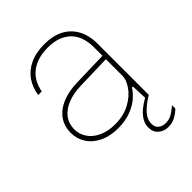

<svg xmlns="http://www.w3.org/2000/svg" viewBox="-201 -638 923 923"><g transform="rotate(-45 260.5 -177.0)"><path d="M48.8 -136.7Q48.8 -183.1 73 -216.3Q97.2 -249.5 140.6 -267.3Q184.1 -285.2 241.2 -286.6L418.9 -291.5V-348.1Q418.9 -425.3 377.2 -465.3Q335.4 -505.4 261.2 -505.4Q190.4 -505.4 146.5 -472.2Q102.5 -439 91.3 -376.5H66.9Q73.7 -421.4 97.2 -455.6Q120.6 -489.7 162.1 -509.3Q203.6 -528.8 261.7 -528.8Q316.9 -528.8 357.7 -508.1Q398.4 -487.3 420.9 -446.8Q443.4 -406.2 443.4 -348.6V0H421.4L418 -83H411.1Q398.4 -62.5 375.2 -41.7Q352.1 -21 314.2 -6.1Q276.4 8.8 225.6 8.8Q172.4 8.8 132.1 -10.5Q91.8 -29.8 70.3 -63Q48.8 -96.2 48.8 -136.7ZM418.9 -154.3V-268.1L243.2 -263.2Q191.9 -261.7 153.6 -246.3Q115.2 -231 94 -202.9Q72.8 -174.8 72.8 -136.7Q72.8 -105 90.8 -77.1Q108.9 -49.3 144.3 -32.2Q179.7 -15.1 229 -15.1Q288.6 -15.1 331.5 -39.1Q374.5 -63 396.7 -95.9Q418.9 -128.9 418.9 -154.3ZM330.6 108.4Q330.6 82.5 345 61Q359.4 39.6 379.4 23.9Q399.4 8.3 422.9 -4.9L441.4 0Q400.9 24.9 377.4 50.8Q354 76.7 354 106Q354 128.9 368.4 140.9Q382.8 152.8 406.7 152.8Q426.8 152.8 444.1 143.8Q461.4 134.8 487.3 113.3V135.3Q472.2 150.9 450.2 163.1Q428.2 175.3 402.3 175.3Q372.1 175.3 351.3 157.5Q330.6 139.6 330.6 108.4Z"/></g></svg>

Font: Wand UI Pro
Style: Regular
Weight: 400
Designer: Andreas Faust
Version: Version 1.003;FEAKit 1.0